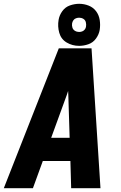

<svg xmlns="http://www.w3.org/2000/svg" viewBox="-42 -989 638 1009"><path d="M-22 0H131L183 -143H328L332 0H486L439 -735H267ZM227 -265 309 -490Q313 -501 316 -511Q317 -501 317 -490L324 -265ZM374 -748Q398 -748 422.5 -756.5Q447 -765 462.5 -786.5Q478 -808 482 -832Q486 -858 482 -884Q478 -910 463 -930Q448 -950 424 -959.5Q400 -969 374 -969Q350 -969 325.5 -960.5Q301 -952 285.5 -930.5Q270 -909 266 -885Q260 -850 269.5 -816.5Q279 -783 308.5 -765.5Q338 -748 374 -748ZM374 -821Q362 -821 352 -827Q342 -833 338.5 -844Q335 -855 337 -867Q339 -876 344 -883Q349 -890 357.5 -893Q366 -896 374 -896Q386 -896 396 -890Q406 -884 409 -872.5Q412 -861 410 -849Q409 -841 403.5 -834Q398 -827 390 -824Q382 -821 374 -821Z"/></svg>

Font: Iosevka Sparkle Heavy Oblique
Style: Regular
Weight: 900
Italic angle: -9°
Designer: Belleve Invis
Foundry: Belleve Invis
Version: Version 4.5.0; ttfautohint (v1.8.3)